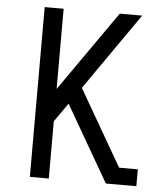

<svg xmlns="http://www.w3.org/2000/svg" viewBox="-53 -781 705 828"><g transform="rotate(5 300.0 -367.5)"><path d="M107 0V-735H189V-388L432 -735H529L297 -402L487 -73H568V0H436L246 -329L189 -248V0Z"/></g></svg>

Font: Nova Nerd Font
Style: Regular
Weight: 400
Designer: Belleve Invis
Foundry: Belleve Invis
Version: Version 24.1.4; ttfautohint (v1.8.4);Nerd Fonts 3.1.1